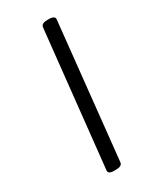

<svg xmlns="http://www.w3.org/2000/svg" viewBox="-182 -762 684 824"><g transform="rotate(-30 160.0 -350.0)"><path d="M128 2Q98 2 100 -16L171 -684Q173 -702 202 -702H210Q241 -702 239 -684L169 -16Q167 2 136 2Z"/></g></svg>

Font: Asap Expanded Expanded Light
Style: Italic
Weight: 300
Width: 7
Italic angle: -6°
Designer: Pablo Cosgaya
Foundry: Omnibus-Type
Version: Version 3.001; ttfautohint (v1.8.4.7-5d5b)